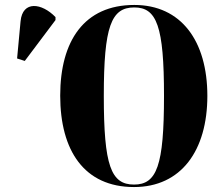

<svg xmlns="http://www.w3.org/2000/svg" viewBox="-20 -745 902 775"><path d="M521 10C711 10 817 -137 817 -358C817 -580 711 -725 522 -725C320 -725 223 -580 223 -359C223 -137 320 10 521 10ZM80 -499 204 -664V-676C149 -733 71 -744 63 -659L49 -509ZM521 0C428 0 399 -76 399 -358C399 -639 429 -715 522 -715C613 -715 642 -639 642 -358C642 -76 613 0 521 0Z"/></svg>

Font: Noto Serif Display ExtraCondensed Black
Style: Regular
Weight: 900
Width: 2
Designer: Monotype Design Team
Foundry: Monotype Imaging Inc.
Version: Version 2.009